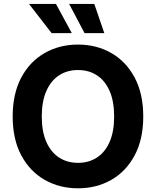

<svg xmlns="http://www.w3.org/2000/svg" viewBox="-20 -969 810 998"><path d="M385.4 9.8Q289 9.8 212.1 -34.2Q135.1 -78.2 90.5 -161.7Q45.9 -245.1 45.9 -363.3Q45.9 -482.2 90.5 -565.8Q135.1 -649.4 212.1 -693.3Q289 -737.3 385.4 -737.3Q481.9 -737.3 558.6 -693.3Q635.3 -649.4 679.9 -565.8Q724.6 -482.2 724.6 -363.3Q724.6 -244.9 679.9 -161.4Q635.3 -77.9 558.6 -34.1Q481.9 9.8 385.4 9.8ZM385.4 -122.6Q442 -122.6 484.2 -150.3Q526.4 -177.9 549.9 -231.7Q573.3 -285.5 573.3 -363.3Q573.3 -441.7 549.9 -495.7Q526.4 -549.6 484.2 -577.3Q442 -605 385.4 -605Q329 -605 286.7 -577.2Q244.3 -549.4 220.7 -495.4Q197.1 -441.5 197.1 -363.3Q197.1 -285.5 220.7 -231.9Q244.3 -178.2 286.7 -150.4Q329 -122.6 385.4 -122.6ZM419.6 -796.7 339.2 -948.7H470.1L522.2 -796.7ZM248.4 -796.7 130.7 -948.7H270.8L353.3 -796.7Z"/></svg>

Font: Inter Variable LoSnoCo
Style: Regular
Weight: 400
Designer: Rasmus Andersson
Foundry: rsms
Version: Version 4.000;git-a52131595; featfreeze: case,dlig,ss01,ss02